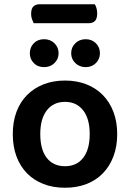

<svg xmlns="http://www.w3.org/2000/svg" viewBox="-20 -866 610 901"><path d="M138 -757Q134 -765 130 -776.5Q126 -788 126 -800Q126 -826 137 -836Q148 -846 166 -846H425Q430 -838 433 -827Q436 -816 436 -803Q436 -778 425.5 -767.5Q415 -757 396 -757ZM530 -237Q530 -179 512.5 -132.5Q495 -86 463 -53Q431 -20 386 -2.5Q341 15 285 15Q229 15 184 -2.5Q139 -20 107 -52.5Q75 -85 57.5 -131.5Q40 -178 40 -237Q40 -295 57.5 -341.5Q75 -388 107.5 -420.5Q140 -453 185 -470.5Q230 -488 285 -488Q340 -488 385 -470.5Q430 -453 462.5 -420Q495 -387 512.5 -340.5Q530 -294 530 -237ZM285 -388Q231 -388 200 -348.5Q169 -309 169 -237Q169 -164 199.5 -125Q230 -86 285 -86Q340 -86 370.5 -125.5Q401 -165 401 -237Q401 -309 370 -348.5Q339 -388 285 -388ZM255 -616Q255 -589 235.5 -570Q216 -551 187 -551Q157 -551 138.5 -570Q120 -589 120 -616Q120 -644 138.5 -663Q157 -682 187 -682Q216 -682 235.5 -663Q255 -644 255 -616ZM449 -616Q449 -589 430 -570Q411 -551 382 -551Q353 -551 333.5 -570Q314 -589 314 -616Q314 -644 333.5 -663Q353 -682 382 -682Q411 -682 430 -663Q449 -644 449 -616Z"/></svg>

Font: Baloo Thambi 2 SemiBold
Style: Regular
Weight: 600
Designer: Aadarsh Rajan and Ek Type
Foundry: Ek Type
Version: Version 1.640;hotconv 1.0.111;makeotfexe 2.5.65597; ttfautoh